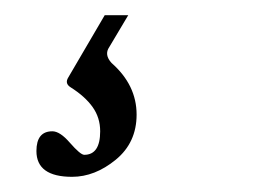

<svg xmlns="http://www.w3.org/2000/svg" viewBox="-20 -20 339 253"><path d="M75 213Q28 213 28 179Q28 153 49 153Q59 153 72 168Q86 184 91 184Q112 184 112 153Q112 135 102 121Q92 107 73 95Q65 90 70 82L118 0H149L124 42Q117 52 127 63Q160 92 160 131Q160 168 132.5 190.5Q105 213 75 213Z"/></svg>

Font: Junicode Two Beta Condensed
Style: Italic
Weight: 400
Width: 3
Italic angle: -9°
Version: Version 1.053; ttfautohint (v1.8.4)